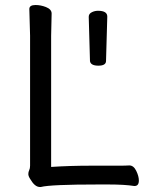

<svg xmlns="http://www.w3.org/2000/svg" viewBox="-20 -737 587 766"><path d="M408 -670 403 -494Q403 -475 372.5 -475Q342 -475 339 -493Q339 -494 334 -670Q334 -683 348 -689Q359 -694 371 -694Q408 -694 408 -671ZM184 -71Q259 -76 345 -76H458Q482 -76 495 -77H496Q513 -77 523.5 -55.5Q534 -34 534 -17Q534 5 517 5H516H515Q477 -1 413 -1H372Q181 -1 143 9H139Q119 9 101 -22Q93 -34 93 -42.5Q93 -51 96.5 -58Q100 -65 100 -76V-595L97 -701Q97 -717 122 -717Q142 -717 163 -709Q186 -700 186 -683L184 -594Z"/></svg>

Font: Moon Stars Kai
Style: Bold
Weight: 700
Designer: GuiWonder
Version: Version 1.101